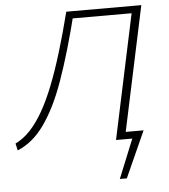

<svg xmlns="http://www.w3.org/2000/svg" viewBox="-57 -710 841 956"><g transform="rotate(-5 363.0 -231.5)"><path d="M537 0V-36H642L624 0ZM503 195 597 -36H642L538 195ZM9 9 1 -26Q42 -46 76 -82.5Q110 -119 140.5 -172.5Q171 -226 199 -297Q227 -368 254.5 -458Q282 -548 310 -658H348Q323 -556 298 -471Q273 -386 248.5 -317Q224 -248 197.5 -195Q171 -142 142 -101.5Q113 -61 80 -34Q47 -7 9 9ZM501 0 641 -658H685L545 0ZM322 -622 329 -658H664L656 -622Z"/></g></svg>

Font: Ysabeau Infant ExtraLight
Style: Italic
Weight: 250
Italic angle: -12°
Designer: Christian Thalmann (Catharsis Fonts)
Version: Version 2.001;gftools[0.9.30]; featfreeze: ss01,ss02,lnum